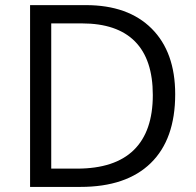

<svg xmlns="http://www.w3.org/2000/svg" viewBox="-20 -734 769 754"><path d="M668 -363.8Q668 -187 572 -93.5Q476.1 0 295.9 0H98.1V-713.9H316.9Q483.4 -713.9 575.7 -621.6Q668 -529.3 668 -363.8ZM580.1 -360.8Q580.1 -500.5 510 -571.3Q439.9 -642.1 301.8 -642.1H181.2V-71.8H282.2Q430.7 -71.8 505.4 -144.8Q580.1 -217.8 580.1 -360.8Z"/></svg>

Font: f01206874
Style: Regular
Weight: 400
Foundry: Ascender Corporation
Version: Version 1.10